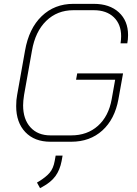

<svg xmlns="http://www.w3.org/2000/svg" viewBox="-20 -728 710 997"><path d="M64 -177Q64 -210 69 -235L110 -465Q130 -580 196.5 -644Q263 -708 361 -708H467Q549 -708 597 -664Q645 -620 645 -546Q645 -523 641 -503H606Q609 -523 609 -540Q609 -602 571 -638.5Q533 -675 467 -675H361Q277 -675 220 -619.5Q163 -564 146 -465L105 -235Q100 -203 100 -181Q100 -109 138 -67Q176 -25 242 -25H350Q433 -25 488.5 -74.5Q544 -124 560 -213L578 -314H375L381 -347H619L595 -213Q576 -109 511.5 -50.5Q447 8 350 8H242Q159 8 111.5 -42Q64 -92 64 -177ZM172 220 182 214Q218 192 237.5 169.5Q257 147 264 108L269 80H305L300 108Q291 155 267.5 187Q244 219 199 243L188 249Z"/></svg>

Font: Bai Jamjuree ExtraLight
Style: Italic
Weight: 275
Italic angle: -10°
Version: Version 1.000; ttfautohint (v1.6)